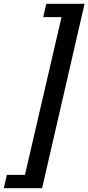

<svg xmlns="http://www.w3.org/2000/svg" viewBox="-51 -769 464 1008"><path d="M-15 149H80L272 -679H176L192 -749H393L170 219H-31Z"/></svg>

Font: Coval
Style: Medium Italic
Weight: 500
Foundry: Context Ltd
Version: Version 001.000